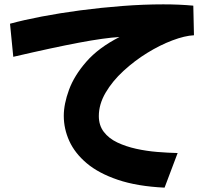

<svg xmlns="http://www.w3.org/2000/svg" viewBox="-20 -805 937 882"><path d="M736 57Q610 51 521.5 21Q433 -9 378.5 -55Q324 -101 298.5 -157Q273 -213 273 -273Q273 -327 297 -392.5Q321 -458 377 -522Q433 -586 529 -635Q460 -631 343 -609Q226 -587 41 -544L26 -696Q88 -713 171.5 -729Q255 -745 349.5 -757.5Q444 -770 542 -777.5Q640 -785 730 -785Q804 -785 868 -779L871 -643Q829 -641 772 -619.5Q715 -598 656.5 -562Q598 -526 547 -479Q496 -432 465 -379Q434 -326 434 -272Q434 -229 457 -199Q480 -169 519 -150.5Q558 -132 605.5 -121.5Q653 -111 702.5 -107Q752 -103 796 -102Z"/></svg>

Font: Mochiy Pop P One
Style: Regular
Weight: 400
Designer: FONTDASU
Foundry: FONTDASU / Google Inc. / Adobe
Version: Version 2.000